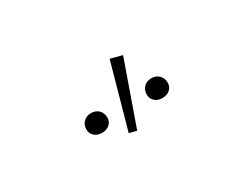

<svg xmlns="http://www.w3.org/2000/svg" viewBox="-41 -937 681 540"><g transform="rotate(-30 300.0 -667.0)"><path d="M202 -604Q187 -604 177.5 -612.5Q168 -621 168 -634Q168 -649 177.5 -658.5Q187 -668 202 -668Q217 -668 226.5 -658.5Q236 -649 236 -634Q236 -621 226.5 -612.5Q217 -604 202 -604ZM266 -566 324 -774 362 -764 290 -560ZM398 -604Q383 -604 373.5 -612.5Q364 -621 364 -634Q364 -649 373.5 -658.5Q383 -668 398 -668Q413 -668 422.5 -658.5Q432 -649 432 -634Q432 -621 422.5 -612.5Q413 -604 398 -604Z"/></g></svg>

Font: Source Code Pro ExtraLight
Style: Regular
Weight: 200
Monospace: yes
Designer: Paul D. Hunt, Teo Tuominen
Foundry: Adobe
Version: Version 1.026;hotconv 1.1.0;makeotfexe 2.6.0